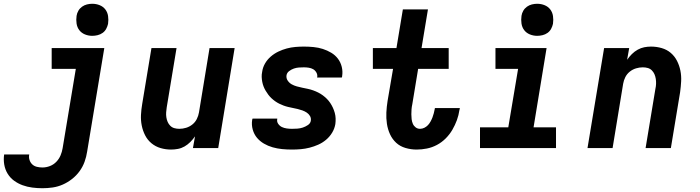

<svg xmlns="http://www.w3.org/2000/svg" viewBox="-92 -785 3712 1018"><path d="M133 213Q106 213 79 209.5Q52 206 27.5 197Q3 188 -17.5 173Q-38 158 -51.5 136Q-65 114 -69.5 87.5Q-74 61 -70 34Q-70 34 -69.5 34Q-69 34 -69 34H63Q63 34 63 34Q63 34 63 34Q60 49 64.5 63Q69 77 79 86.5Q89 96 103.5 99.5Q118 103 133 103Q153 103 172.5 95.5Q192 88 206.5 73Q221 58 229 39Q237 20 240 1L310 -420H182V-530H461L370 19Q366 46 356.5 72.5Q347 99 330 122.5Q313 146 290 164Q267 182 241 193.5Q215 205 187.5 209Q160 213 133 213ZM397 -595Q377 -595 358.5 -602.5Q340 -610 328.5 -625Q317 -640 314 -660Q311 -680 314 -701Q316 -715 323.5 -728Q331 -741 343 -749.5Q355 -758 369 -761.5Q383 -765 397 -765Q418 -765 436.5 -757.5Q455 -750 466.5 -735Q478 -720 481 -700Q484 -680 481 -659Q478 -645 471 -632Q464 -619 452 -610.5Q440 -602 425.5 -598.5Q411 -595 397 -595Z M815 8Q786 8 759 0Q732 -8 711 -25.5Q690 -43 677.5 -67.5Q665 -92 659.5 -119.5Q654 -147 655.5 -176Q657 -205 662 -234L711 -530H844L792 -216Q790 -203 789 -189.5Q788 -176 790 -163Q792 -150 797 -138.5Q802 -127 811 -118Q820 -109 832.5 -105.5Q845 -102 859 -102Q877 -102 895 -107.5Q913 -113 928 -125Q943 -137 951.5 -154Q960 -171 963 -189L1019 -530H1152L1065 0H931L942 -62Q931 -46 917 -32Q903 -18 886.5 -8.5Q870 1 851.5 4.5Q833 8 815 8Z M1456 8Q1430 8 1404 5.5Q1378 3 1353.5 -4Q1329 -11 1307.5 -23.5Q1286 -36 1270.5 -54.5Q1255 -73 1248 -98Q1241 -123 1245 -149Q1246 -151 1246 -153Q1246 -155 1247 -156H1378Q1378 -156 1378 -155.5Q1378 -155 1378 -154Q1375 -140 1383 -128.5Q1391 -117 1402.5 -111.5Q1414 -106 1428 -104Q1442 -102 1456 -102Q1470 -102 1484.5 -103Q1499 -104 1513 -108.5Q1527 -113 1540.5 -122Q1554 -131 1556 -145Q1556 -145 1556 -145.5Q1556 -146 1556 -146Q1558 -159 1551.5 -170Q1545 -181 1534.5 -188Q1524 -195 1511.5 -199.5Q1499 -204 1486.5 -207Q1474 -210 1461 -212.5Q1448 -215 1435.5 -218Q1423 -221 1411 -225.5Q1399 -230 1388 -235.5Q1377 -241 1366.5 -248.5Q1356 -256 1347 -264.5Q1338 -273 1330.5 -283Q1323 -293 1316.5 -304Q1310 -315 1305.5 -326.5Q1301 -338 1298.5 -351Q1296 -364 1295.5 -377Q1295 -390 1298 -404Q1301 -427 1313 -448Q1325 -469 1343.5 -485Q1362 -501 1384 -511.5Q1406 -522 1428.5 -528Q1451 -534 1474 -536Q1497 -538 1519 -538Q1545 -538 1570.5 -535.5Q1596 -533 1619.5 -525.5Q1643 -518 1664 -505.5Q1685 -493 1699.5 -474Q1714 -455 1720 -430.5Q1726 -406 1722 -381Q1722 -379 1721.5 -377Q1721 -375 1720 -374H1589Q1589 -374 1589 -374.5Q1589 -375 1590 -376Q1592 -389 1585.5 -400.5Q1579 -412 1568.5 -418Q1558 -424 1545 -426Q1532 -428 1519 -428Q1506 -428 1492.5 -427Q1479 -426 1466 -421.5Q1453 -417 1441 -408Q1429 -399 1427 -385Q1425 -370 1433.5 -357.5Q1442 -345 1454.5 -338Q1467 -331 1481.5 -327Q1496 -323 1510.5 -320Q1525 -317 1539.5 -314Q1554 -311 1568 -306Q1582 -301 1595 -294.5Q1608 -288 1619.5 -279.5Q1631 -271 1641 -261Q1651 -251 1659 -239Q1667 -227 1673 -214Q1679 -201 1683 -186.5Q1687 -172 1687.5 -157Q1688 -142 1686 -127Q1682 -103 1669 -81.5Q1656 -60 1637 -44Q1618 -28 1595.5 -18Q1573 -8 1549.5 -2Q1526 4 1502.5 6Q1479 8 1456 8Z M2117 8Q2087 8 2058 -0.5Q2029 -9 2008.5 -28Q1988 -47 1976 -73Q1964 -99 1959.5 -128.5Q1955 -158 1956.5 -188.5Q1958 -219 1963 -250L1992 -420H1885V-530H2010L2044 -735H2177L2143 -530H2287V-420H2125L2094 -232Q2091 -219 2090 -205.5Q2089 -192 2089 -179Q2089 -166 2090.5 -153Q2092 -140 2097 -128.5Q2102 -117 2112 -109.5Q2122 -102 2135 -102Q2147 -102 2158 -107.5Q2169 -113 2177 -121.5Q2185 -130 2191 -141Q2197 -152 2201 -162.5Q2205 -173 2208 -184.5Q2211 -196 2213 -207Q2213 -208 2213.5 -209.5Q2214 -211 2214 -212H2346Q2346 -210 2345.5 -207Q2345 -204 2344 -202Q2340 -174 2330.5 -148Q2321 -122 2306.5 -97Q2292 -72 2271 -51Q2250 -30 2224.5 -16.5Q2199 -3 2171.5 2.5Q2144 8 2117 8Z M2453 0V-110H2603L2655 -420H2535V-530H2806L2737 -110H2856V0ZM2756 -595Q2736 -595 2717.5 -602.5Q2699 -610 2687.5 -625Q2676 -640 2673 -660Q2670 -680 2673 -701Q2675 -715 2682.5 -728Q2690 -741 2702 -749.5Q2714 -758 2728 -761.5Q2742 -765 2756 -765Q2777 -765 2795.5 -757.5Q2814 -750 2825.5 -735Q2837 -720 2840 -700Q2843 -680 2840 -659Q2837 -645 2830 -632Q2823 -619 2811 -610.5Q2799 -602 2784.5 -598.5Q2770 -595 2756 -595Z M3023 0 3111 -530H3244L3233 -468Q3244 -484 3258 -498Q3272 -512 3289 -521.5Q3306 -531 3324 -534.5Q3342 -538 3360 -538Q3389 -538 3416.5 -530Q3444 -522 3464.5 -504.5Q3485 -487 3497.5 -462.5Q3510 -438 3515.5 -410.5Q3521 -383 3519.5 -354Q3518 -325 3514 -296L3465 0H3331L3383 -314Q3386 -327 3386.5 -340.5Q3387 -354 3385 -367Q3383 -380 3378 -391.5Q3373 -403 3364 -412Q3355 -421 3342.5 -424.5Q3330 -428 3316 -428Q3298 -428 3280 -422.5Q3262 -417 3247 -405Q3232 -393 3223.5 -376Q3215 -359 3212 -341L3156 0Z"/></svg>

Font: Iosevka Curly XBdExObl
Style: Regular
Weight: 800
Width: 7
Italic angle: -9°
Monospace: yes
Designer: Belleve Invis
Foundry: Belleve Invis
Version: Version 11.1.0; ttfautohint (v1.8.3)